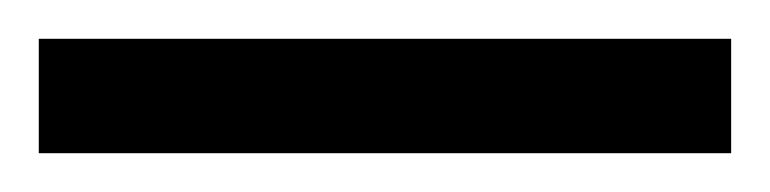

<svg xmlns="http://www.w3.org/2000/svg" viewBox="-23 -839 397 99"><path d="M-3 -760V-819H354V-760Z"/></svg>

Font: Noto Serif Ethiopic ExtraCondensed ExtraLight
Style: Regular
Weight: 200
Width: 2
Designer: Monotype Design Team
Foundry: Monotype Imaging Inc.
Version: Version 2.102; ttfautohint (v1.8.4.7-5d5b)